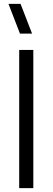

<svg xmlns="http://www.w3.org/2000/svg" viewBox="-20 -980 274 1000"><path d="M84 -805 24 -960H87L147 -805ZM80 0V-720H153.5V0Z"/></svg>

Font: Manrope ExtraLight
Style: Regular
Weight: 400
Version: Version 4.504